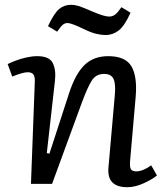

<svg xmlns="http://www.w3.org/2000/svg" viewBox="-20 -766 695 800"><path d="M634 -35Q615 -19 579 -2.5Q543 14 510 14Q424 14 432 -69L458 -365Q463 -414 453.5 -436Q444 -458 414 -458Q380 -458 362.5 -430.5Q345 -403 322 -341L197 0H109L125 -425Q126 -447 119 -456Q112 -465 95 -465Q76 -465 31 -447L12 -499Q24 -505 44.5 -513Q65 -521 89.5 -526.5Q114 -532 135 -532Q186 -532 200 -503Q214 -474 209 -430L175 -128L186 -126L268 -378Q294 -458 332 -495Q370 -532 431 -532Q503 -532 528 -489Q553 -446 545 -359L522 -95Q520 -70 525.5 -61Q531 -52 548 -52Q575 -52 610 -77ZM420 -620Q403 -620 381.5 -625Q360 -630 331 -644Q278 -670 261 -670Q251 -670 242.5 -663.5Q234 -657 218 -634L180 -657Q206 -712 227 -729Q248 -746 276 -746Q291 -746 307.5 -741Q324 -736 365 -718Q391 -707 407.5 -702Q424 -697 435 -697Q449 -697 460 -705.5Q471 -714 486 -736L524 -713Q499 -658 474.5 -639Q450 -620 420 -620Z"/></svg>

Font: Literata 7pt
Style: Italic
Weight: 400
Italic angle: -2°
Designer: Latin by Veronika Burian and Jose Scaglione. Greek by Irene Vlachou. Cyrillic by Vera Evstafieva
Foundry: TypeTogether
Version: Version 3.002